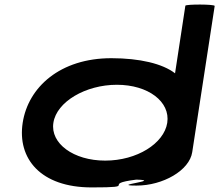

<svg xmlns="http://www.w3.org/2000/svg" viewBox="-20 -810 957 838"><path d="M79 -274C55 -118 157 8 380 8C596 8 414 -6 575 -26C694 -23 454 0 576 0C691 0 807 -66 819 -146L917 -784C918 -792 790 -792 789 -785L744 -490C690 -532 590 -556 466 -556C243 -556 103 -430 79 -274ZM213 -274C227 -366 354 -440 490 -440C627 -440 724 -366 710 -274C696 -184 578 -109 439 -109C301 -109 199 -184 213 -274Z"/></svg>

Font: Ampere
Style: SuExtIta
Weight: 400
Version: Version 1